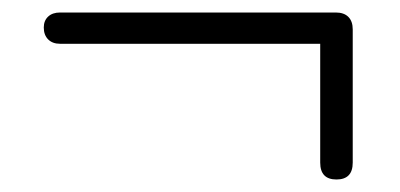

<svg xmlns="http://www.w3.org/2000/svg" viewBox="-20 -434 640 307"><path d="M492 -174V-364H76Q64 -364 57 -371Q50 -378 50 -390Q50 -401 57 -407.5Q64 -414 76 -414H517Q530 -414 537 -407Q544 -400 544 -387V-174Q544 -147 518 -147Q492 -147 492 -174Z"/></svg>

Font: SN Pro Light
Style: Regular
Weight: 300
Designer: Tobias Whetton
Foundry: Supernotes
Version: Version 1.002